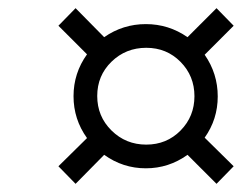

<svg xmlns="http://www.w3.org/2000/svg" viewBox="-20 -487 600 470"><path d="M235 -108 165 -37 123 -80 193 -149Q160 -195 160 -251.5Q160 -308 193 -354L123 -424L165 -467L235 -396Q281 -428 337 -428Q393 -428 439 -396L510 -467L552 -424L481 -353Q513 -307 513 -251Q513 -195 481 -150L552 -80L510 -37L439 -108Q393 -75 337 -75Q281 -75 235 -108ZM253 -167.5Q288 -133 338 -133Q388 -133 422 -167.5Q456 -202 456 -251.5Q456 -301 422 -335.5Q388 -370 338 -370Q288 -370 253 -336Q218 -302 218 -252Q218 -202 253 -167.5Z"/></svg>

Font: Titillium Web Light
Style: Italic
Weight: 300
Italic angle: -13°
Version: Version 1.002;PS 57.000;hotconv 1.0.70;makeotf.lib2.5.55311